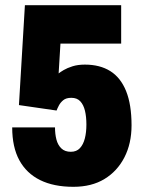

<svg xmlns="http://www.w3.org/2000/svg" viewBox="-20 -708 556 740"><path d="M263 12Q187 12 134.5 -14Q82 -40 54.5 -90.5Q27 -141 27 -217H192Q192 -191 197.5 -170Q203 -149 216.5 -136Q230 -123 253 -123Q275 -123 288 -137Q301 -151 307 -174.5Q313 -198 313 -228Q313 -258 307.5 -281Q302 -304 289.5 -317.5Q277 -331 255 -331Q235 -331 224 -322Q213 -313 207 -301.5Q201 -290 198 -282L53 -303L76 -688H447V-540H213L206 -425Q212 -430 225.5 -438Q239 -446 259.5 -452.5Q280 -459 307 -459Q365 -459 405 -434Q445 -409 466 -357Q487 -305 487 -225Q487 -155 459.5 -101.5Q432 -48 382.5 -18Q333 12 263 12Z"/></svg>

Font: Archivo Condensed Black
Style: Regular
Weight: 900
Width: 3
Designer: Hector Gatti
Foundry: Omnibus-Type
Version: Version 2.001